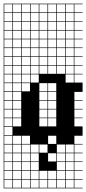

<svg xmlns="http://www.w3.org/2000/svg" viewBox="-20 -785 469 1043"><path d="M0 238.1V-765.1H428.6V-761.9H384.1V-717.5H428.6V-714.3H384.1V-669.8H428.6V-666.7H384.1V-622.2H428.6V-619H384.1V-574.6H428.6V-571.4H384.1V-527H428.6V-523.8H384.1V-479.4H428.6V-476.2H384.1V-431.7H428.6V-428.6H384.1V-384.1H428.6V-381H384.1V-336.5H428.6V-285.7H384.1V-241.3H428.6V-238.1H384.1V-193.7H428.6V-190.5H384.1V-146H428.6V-142.9H384.1V-98.4H428.6V-47.6H384.1V-3.2H428.6V0H384.1V44.4H428.6V47.6H384.1V92.1H428.6V95.2H384.1V139.7H428.6V142.9H384.1V187.3H428.6V190.5H384.1V234.9H428.6V238.1ZM241.3 -717.5H285.7V-761.9H241.3ZM336.5 -717.5H381V-761.9H336.5ZM288.9 -717.5H333.3V-761.9H288.9ZM98.4 -717.5H142.9V-761.9H98.4ZM3.2 -717.5H47.6V-761.9H3.2ZM146 -717.5H190.5V-761.9H146ZM50.8 -717.5H95.2V-761.9H50.8ZM193.7 -717.5H238.1V-761.9H193.7ZM193.7 -669.8H238.1V-714.3H193.7ZM50.8 -669.8H95.2V-714.3H50.8ZM241.3 -669.8H285.7V-714.3H241.3ZM3.2 -669.8H47.6V-714.3H3.2ZM98.4 -669.8H142.9V-714.3H98.4ZM336.5 -669.8H381V-714.3H336.5ZM288.9 -669.8H333.3V-714.3H288.9ZM146 -669.8H190.5V-714.3H146ZM193.7 -622.2H238.1V-666.7H193.7ZM50.8 -622.2H95.2V-666.7H50.8ZM98.4 -622.2H142.9V-666.7H98.4ZM3.2 -622.2H47.6V-666.7H3.2ZM336.5 -622.2H381V-666.7H336.5ZM288.9 -622.2H333.3V-666.7H288.9ZM241.3 -622.2H285.7V-666.7H241.3ZM146 -622.2H190.5V-666.7H146ZM193.7 -574.6H238.1V-619H193.7ZM288.9 -574.6H333.3V-619H288.9ZM98.4 -574.6H142.9V-619H98.4ZM50.8 -574.6H95.2V-619H50.8ZM3.2 -574.6H47.6V-619H3.2ZM336.5 -574.6H381V-619H336.5ZM146 -574.6H190.5V-619H146ZM241.3 -574.6H285.7V-619H241.3ZM241.3 -527H285.7V-571.4H241.3ZM146 -527H190.5V-571.4H146ZM3.2 -527H47.6V-571.4H3.2ZM50.8 -527H95.2V-571.4H50.8ZM193.7 -527H238.1V-571.4H193.7ZM288.9 -527H333.3V-571.4H288.9ZM336.5 -527H381V-571.4H336.5ZM98.4 -527H142.9V-571.4H98.4ZM146 -479.4H190.5V-523.8H146ZM50.8 -479.4H95.2V-523.8H50.8ZM3.2 -479.4H47.6V-523.8H3.2ZM241.3 -479.4H285.7V-523.8H241.3ZM193.7 -479.4H238.1V-523.8H193.7ZM336.5 -479.4H381V-523.8H336.5ZM288.9 -479.4H333.3V-523.8H288.9ZM98.4 -479.4H142.9V-523.8H98.4ZM288.9 -431.7H333.3V-476.2H288.9ZM98.4 -431.7H142.9V-476.2H98.4ZM193.7 -431.7H238.1V-476.2H193.7ZM50.8 -431.7H95.2V-476.2H50.8ZM241.3 -431.7H285.7V-476.2H241.3ZM3.2 -431.7H47.6V-476.2H3.2ZM336.5 -431.7H381V-476.2H336.5ZM146 -431.7H190.5V-476.2H146ZM98.4 -384.1H142.9V-428.6H98.4ZM288.9 -384.1H333.3V-428.6H288.9ZM193.7 -384.1H238.1V-428.6H193.7ZM50.8 -384.1H95.2V-428.6H50.8ZM241.3 -384.1H285.7V-428.6H241.3ZM3.2 -384.1H47.6V-428.6H3.2ZM336.5 -384.1H381V-428.6H336.5ZM146 -384.1H190.5V-428.6H146ZM146 -336.5H190.5V-381H146ZM336.5 -336.5H381V-381H336.5ZM3.2 -336.5H47.6V-381H3.2ZM50.8 -336.5H95.2V-381H50.8ZM98.4 -336.5H142.9V-381H98.4ZM50.8 -288.9H95.2V-333.3H50.8ZM241.3 -288.9H285.7V-333.3H241.3ZM193.7 -288.9H238.1V-333.3H193.7ZM98.4 -288.9H142.9V-333.3H98.4ZM3.2 -288.9H47.6V-333.3H3.2ZM50.8 -241.3H95.2V-285.7H50.8ZM241.3 -241.3H285.7V-285.7H241.3ZM193.7 -241.3H238.1V-285.7H193.7ZM3.2 -241.3H47.6V-285.7H3.2ZM50.8 -193.7H95.2V-238.1H50.8ZM241.3 -193.7H285.7V-238.1H241.3ZM193.7 -193.7H238.1V-238.1H193.7ZM3.2 -193.7H47.6V-238.1H3.2ZM50.8 -146H95.2V-190.5H50.8ZM193.7 -146H238.1V-190.5H193.7ZM3.2 -146H47.6V-190.5H3.2ZM241.3 -146H285.7V-190.5H241.3ZM50.8 -98.4H95.2V-142.9H50.8ZM193.7 -98.4H238.1V-142.9H193.7ZM3.2 -98.4H47.6V-142.9H3.2ZM241.3 -98.4H285.7V-142.9H241.3ZM3.2 -50.8H47.6V-95.2H3.2ZM142.9 -47.6H98.4V-3.2H142.9ZM241.3 -3.2H285.7V-47.6H241.3ZM3.2 -3.2H47.6V-47.6H3.2ZM50.8 -3.2H95.2V-47.6H50.8ZM193.7 44.4H238.1V0H193.7ZM3.2 44.4H47.6V0H3.2ZM336.5 44.4H381V0H336.5ZM146 44.4H190.5V0H146ZM50.8 44.4H95.2V0H50.8ZM98.4 44.4H142.9V0H98.4ZM288.9 44.4H333.3V0H288.9ZM241.3 92.1H285.7V47.6H241.3ZM3.2 92.1H47.6V47.6H3.2ZM146 92.1H190.5V47.6H146ZM336.5 92.1H381V47.6H336.5ZM50.8 92.1H95.2V47.6H50.8ZM98.4 92.1H142.9V47.6H98.4ZM288.9 92.1H333.3V47.6H288.9ZM288.9 139.7H333.3V95.2H288.9ZM98.4 139.7H142.9V95.2H98.4ZM336.5 139.7H381V95.2H336.5ZM146 139.7H190.5V95.2H146ZM50.8 139.7H95.2V95.2H50.8ZM3.2 139.7H47.6V95.2H3.2ZM288.9 187.3H333.3V142.9H288.9ZM98.4 187.3H142.9V142.9H98.4ZM146 187.3H190.5V142.9H146ZM336.5 187.3H381V142.9H336.5ZM50.8 187.3H95.2V142.9H50.8ZM193.7 187.3H238.1V142.9H193.7ZM3.2 187.3H47.6V142.9H3.2ZM241.3 187.3H285.7V142.9H241.3ZM98.4 234.9H142.9V190.5H98.4ZM288.9 234.9H333.3V190.5H288.9ZM146 234.9H190.5V190.5H146ZM336.5 234.9H381V190.5H336.5ZM50.8 234.9H95.2V190.5H50.8ZM193.7 234.9H238.1V190.5H193.7ZM3.2 234.9H47.6V190.5H3.2ZM241.3 234.9H285.7V190.5H241.3Z"/></svg>

Font: Jacquard 12 Charted
Style: Regular
Weight: 400
Designer: Sarah Cadigan-Fried
Version: Version 1.000